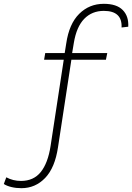

<svg xmlns="http://www.w3.org/2000/svg" viewBox="-46 -770 692 1006"><path d="M66 216Q38 216 13.5 210Q-11 204 -26 194L-13 159Q22 178 64 178Q130 178 167.5 131.5Q205 85 219 -5L288 -457H185L191 -492H293L301 -542Q316 -645 369 -697.5Q422 -750 498 -750Q565 -750 597 -717.5Q629 -685 626 -630L591 -626Q595 -713 498 -713Q436 -713 395.5 -671.5Q355 -630 341 -546L332 -492H516L509 -457H328L258 1Q242 109 190.5 162.5Q139 216 66 216Z"/></svg>

Font: Livvic ExtraLight
Style: Italic
Weight: 275
Italic angle: -10°
Designer: Jacques Le Bailly, Baron von Fonthausen
Version: Version 1.001; ttfautohint (v1.8.2)